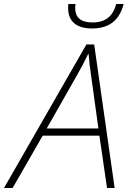

<svg xmlns="http://www.w3.org/2000/svg" viewBox="-71 -938 641 958"><path d="M388 -796C474 -796 525 -837 546 -918H509C494 -863 461 -826 391 -826C331 -826 304 -851 304 -900C304 -905 305 -911 306 -918H270C269 -911 269 -902 269 -897C269 -830 312 -796 388 -796ZM-51 0H-8L142 -261H425L463 0H501L399 -716H360ZM162 -297 314 -564C334 -599 353 -635 369 -669H371C374 -635 378 -595 383 -565L420 -297Z"/></svg>

Font: Noto Sans ExtraLight
Style: Italic
Weight: 200
Italic angle: -12°
Designer: Monotype Design Team
Foundry: Monotype Imaging Inc.
Version: Version 2.013